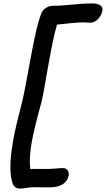

<svg xmlns="http://www.w3.org/2000/svg" viewBox="-20 -838 620 1124"><path d="M98 266Q82 266 71 258.5Q60 251 55 239Q42 202 41 153Q40 104 47 49.5Q54 -5 65.5 -59.5Q77 -114 89.5 -162Q102 -210 110 -244Q118 -277 127.5 -326.5Q137 -376 147.5 -434Q158 -492 169.5 -551.5Q181 -611 193.5 -664.5Q206 -718 221 -758Q229 -779 248.5 -791.5Q268 -804 289 -804Q320 -804 360.5 -807.5Q401 -811 442 -814.5Q483 -818 518 -818Q551 -818 567.5 -806.5Q584 -795 579 -772Q575 -756 565 -740.5Q555 -725 540 -715Q525 -705 506 -705Q497 -705 489.5 -706Q482 -707 472 -707Q441 -707 401 -703Q361 -699 323 -695Q285 -691 261 -692L328 -739Q314 -700 301.5 -648Q289 -596 278 -538Q267 -480 257 -423Q247 -366 238.5 -318Q230 -270 222 -238Q212 -202 198 -148.5Q184 -95 171.5 -35.5Q159 24 155.5 80.5Q152 137 163 180L104 160Q138 151 176.5 151Q215 151 257 151Q281 151 306.5 148.5Q332 146 347 146Q367 146 376 158.5Q385 171 382 190Q375 224 346 241.5Q317 259 267 259Q243 259 219.5 258.5Q196 258 175 258Q151 259 132.5 262.5Q114 266 98 266Z"/></svg>

Font: Shantell Sans Medium
Style: Italic
Weight: 500
Italic angle: -11°
Designer: Stephen Nixon, Anya Danilova, Shantell Martin
Foundry: Arrow Type
Version: Version 1.011;[c5ecc13dd]